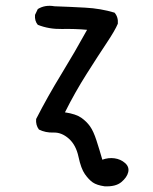

<svg xmlns="http://www.w3.org/2000/svg" viewBox="-20 -526 540 677"><path d="M348.6 130.9Q321.3 127 307.1 117.2Q293 107.4 279.3 87.9Q265.6 68.4 256.8 26.9Q248 -14.6 222.7 -37.1Q197.3 -59.6 168.9 -58.6Q140.6 -57.6 117.2 -69.3Q105.5 -85 107.4 -106.4Q148.4 -186.5 196.3 -264.6Q244.1 -342.8 287.1 -420.9Q244.1 -424.8 198.2 -423.8Q152.3 -422.9 113.3 -438.5Q101.6 -452.1 103.5 -473.6L113.3 -494.1Q138.7 -509.8 171.9 -503.9Q226.6 -502 280.8 -499Q335 -496.1 383.8 -481.4Q397.5 -465.8 395.5 -442.4Q385.7 -418.9 356.4 -375Q327.1 -331.1 285.6 -265.6Q244.1 -200.2 209 -129.9Q248 -124 266.6 -110.8Q285.2 -97.7 297.4 -80.6Q309.6 -63.5 320.3 -30.3Q331.1 2.9 340.8 37.1Q362.3 29.3 383.8 32.2Q405.3 35.2 420.9 48.8Q436.5 62.5 432.1 81.1Q427.7 99.6 407.7 116.2Q387.7 132.8 348.6 130.9Z"/></svg>

Font: JasonHandwriting2
Style: Regular
Weight: 400
Version: Version 1.05.10